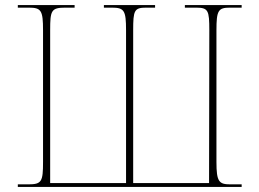

<svg xmlns="http://www.w3.org/2000/svg" viewBox="-20 -734 1019 754"><path d="M50 0H929V-10H885C840 -10 830 -20 830 -98V-615C830 -693 837 -704 883 -704H929V-714H706V-704H750C798 -704 802 -693 802 -615L801 -15H503V-615C503 -693 507 -704 554 -704H589V-714H388V-704H419C468 -704 475 -693 475 -615V-15H177V-615C177 -693 181 -704 237 -704H273V-714H50V-704H93C142 -704 149 -693 149 -615V-98C149 -21 144 -10 91 -10H50Z"/></svg>

Font: Noto Serif Display Thin
Style: Regular
Weight: 100
Designer: Monotype Design Team
Foundry: Monotype Imaging Inc.
Version: Version 2.009